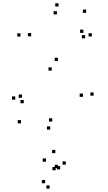

<svg xmlns="http://www.w3.org/2000/svg" viewBox="-20 -772 660 1176"><path d="M553.5 -186V-206H533.5V-186ZM335 -398.5V-418.5H315V-398.5ZM171 -549.5V-569.5H151V-549.5ZM328.5 -683.5V-703.5H308.5V-683.5ZM490.5 -570.5V-590.5H470.5V-570.5ZM501.5 -537V-557H481.5V-537ZM542.5 -548.5V-568.5H522.5V-548.5ZM507.5 -693.5V-713.5H487.5V-693.5ZM338.5 -732V-752H318.5V-732ZM105.5 -548V-568H85.5V-548ZM297 -339.5V-359.5H277V-339.5ZM488 -179V-199H468V-179ZM300 -27.5V-47.5H280V-27.5ZM125.5 -139.5V-159.5H105.5V-139.5ZM114.5 -173V-193H94.5V-173ZM73.5 -161.5V-181.5H53.5V-161.5ZM108.5 -16.5V-36.5H88.5V-16.5ZM287.5 22V2H267.5V22ZM383 236.5V216.5H363V236.5ZM319 166V146H299V166ZM261.5 218.5V198.5H241.5V218.5ZM321 271V251H301V271ZM348.5 265.5V245.5H328.5V265.5ZM335.5 257.5V237.5H315.5V257.5ZM256.5 350.5V330.5H236.5V350.5ZM284 383.5V363.5H264V383.5Z"/></svg>

Font: Monaspace Xenon Dots Var
Style: Regular
Weight: 400
Designer: Riley Cran and the Lettermatic Team
Version: Version 1.100 (Monaspace Xenon Dots)